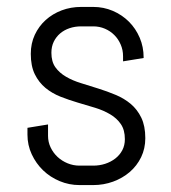

<svg xmlns="http://www.w3.org/2000/svg" viewBox="-20 -530 499 560"><path d="M403.8 -127Q403.8 -96.7 391.6 -71.5Q379.4 -46.4 358.4 -28.3Q337.4 -10.3 309.8 -0.2Q282.2 9.8 252 9.8H211.9Q181.6 9.8 154.1 -1.7Q126.5 -13.2 105.7 -33.2Q85 -53.2 72.5 -80.1Q60.1 -106.9 60.1 -137.2V-157.2L120.1 -167V-133.8Q120.1 -115.7 127.7 -99.9Q135.3 -84 147.9 -72.3Q160.6 -60.5 177.2 -53.7Q193.8 -46.9 211.9 -46.9H252Q270 -46.9 286.6 -52.2Q303.2 -57.6 316.2 -67.6Q329.1 -77.6 336.7 -91.8Q344.2 -106 344.2 -124Q344.2 -150.9 332.5 -168Q320.8 -185.1 301.5 -196.5Q282.2 -208 257.6 -215.6Q232.9 -223.1 207 -230.7Q181.2 -238.3 156.5 -248Q131.8 -257.8 112.5 -273.7Q93.3 -289.6 81.5 -313.5Q69.8 -337.4 69.8 -373Q69.8 -403.3 81.5 -428.5Q93.3 -453.6 113.3 -471.7Q133.3 -489.7 159.9 -499.8Q186.5 -509.8 216.8 -509.8H252Q282.2 -509.8 309.1 -498.3Q335.9 -486.8 356 -466.8Q376 -446.8 387.5 -419.9Q398.9 -393.1 398.9 -362.8V-360.8L338.9 -351.1V-366.2Q338.9 -384.3 332 -400.1Q325.2 -416 313.5 -427.7Q301.8 -439.5 285.9 -446.3Q270 -453.1 252 -453.1H216.8Q198.7 -453.1 182.9 -447.8Q167 -442.4 155.3 -432.4Q143.6 -422.4 136.7 -408.2Q129.9 -394 129.9 -376Q129.9 -350.1 141.6 -333.7Q153.3 -317.4 172.6 -306.2Q191.9 -294.9 216.6 -287.4Q241.2 -279.8 266.8 -271.7Q292.5 -263.7 317.1 -253.4Q341.8 -243.2 361.1 -227.1Q380.4 -210.9 392.1 -186.8Q403.8 -162.6 403.8 -127Z"/></svg>

Font: Abel
Style: Regular
Weight: 400
Designer: Matthew Desmond
Foundry: Matthew Desmond
Version: Version 1.002